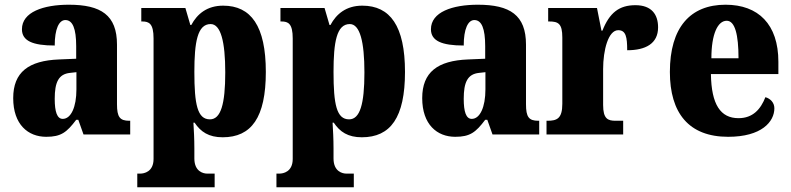

<svg xmlns="http://www.w3.org/2000/svg" viewBox="-20 -570 3353 814"><path d="M176 10C239 10 263 -9 303 -62H312L334 0H532V-58H528C488 -58 476 -74 476 -128V-381C476 -506 408 -550 272 -550C164 -550 73 -519 73 -446C73 -397 118 -377 212 -377C212 -447 230 -485 257 -485C288 -485 303 -449 303 -374V-321L231 -318C101 -313 36 -264 36 -154C36 -42 99 10 176 10ZM246 -66C222 -66 212 -96 212 -151C212 -221 228 -256 277 -261L304 -264V-191C304 -116 281 -66 246 -66Z M562 224H890V166H858C843 166 804 158 804 102V60C804 19 802 -18 800 -50H805C831 -11 865 12 924 12C1046 12 1107 -72 1107 -265C1107 -460 1044 -546 926 -546C858 -546 816 -511 791 -464H787L766 -536H579V-479H583C612 -479 631 -470 631 -407V104C631 159 590 166 575 166H562ZM870 -64C817 -64 804 -127 804 -265C804 -391 817 -468 873 -468C916 -468 935 -393 935 -263C935 -128 916 -64 870 -64Z M1152 224H1480V166H1448C1433 166 1394 158 1394 102V60C1394 19 1392 -18 1390 -50H1395C1421 -11 1455 12 1514 12C1636 12 1697 -72 1697 -265C1697 -460 1634 -546 1516 -546C1448 -546 1406 -511 1381 -464H1377L1356 -536H1169V-479H1173C1202 -479 1221 -470 1221 -407V104C1221 159 1180 166 1165 166H1152ZM1460 -64C1407 -64 1394 -127 1394 -265C1394 -391 1407 -468 1463 -468C1506 -468 1525 -393 1525 -263C1525 -128 1506 -64 1460 -64Z M1910 10C1973 10 1997 -9 2037 -62H2046L2068 0H2266V-58H2262C2222 -58 2210 -74 2210 -128V-381C2210 -506 2142 -550 2006 -550C1898 -550 1807 -519 1807 -446C1807 -397 1852 -377 1946 -377C1946 -447 1964 -485 1991 -485C2022 -485 2037 -449 2037 -374V-321L1965 -318C1835 -313 1770 -264 1770 -154C1770 -42 1833 10 1910 10ZM1980 -66C1956 -66 1946 -96 1946 -151C1946 -221 1962 -256 2011 -261L2038 -264V-191C2038 -116 2015 -66 1980 -66Z M2297 0H2622V-58H2590C2557 -58 2537 -66 2537 -125V-277C2537 -358 2559 -442 2601 -442C2634 -442 2639 -412 2639 -357C2717 -357 2770 -385 2770 -454C2770 -508 2743 -548 2674 -548C2605 -548 2564 -516 2534 -440H2530L2511 -536H2304V-479H2308C2347 -479 2364 -470 2364 -411V-130C2364 -67 2341 -58 2301 -58H2297Z M3067 10C3209 10 3263 -54 3263 -111C3263 -135 3246 -152 3225 -158C3205 -107 3172 -69 3111 -69C3035 -69 2996 -126 2994 -256H3280V-308C3280 -467 3195 -550 3056 -550C2906 -550 2820 -453 2820 -265C2820 -91 2900 10 3067 10ZM3111 -323H2996C2996 -426 3023 -482 3061 -482C3096 -482 3111 -423 3111 -323Z"/></svg>

Font: Noto Serif Myanmar Condensed Black
Style: Regular
Weight: 900
Width: 3
Designer: Ben Mitchell and the Monotype Design Team
Foundry: Monotype Imaging Inc.
Version: Version 2.106